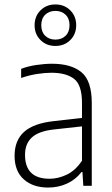

<svg xmlns="http://www.w3.org/2000/svg" viewBox="-20 -835 503 863"><path d="M196.5 8Q128 8 86.8 -29Q45.5 -66 45.5 -134.5Q45.5 -203.5 88 -242Q130.5 -280.5 221 -290.5L348.5 -305V-372.5Q348.5 -453 313 -480.5Q277.5 -508 211 -508Q182 -508 146.5 -502.5Q111 -497 75 -484.5V-525.5Q104.5 -537 142.5 -542.8Q180.5 -548.5 213.5 -548.5Q300 -548.5 346.2 -510.2Q392.5 -472 392.5 -371.5V0H354.5L350.5 -62H346.5Q320.5 -28 281.5 -10Q242.5 8 196.5 8ZM92.5 -139Q92.5 -31.5 203 -31.5Q240.5 -31.5 279.2 -49.5Q318 -67.5 348.5 -112.5V-267L221.5 -253Q154 -245.5 123.2 -217.2Q92.5 -189 92.5 -139ZM229 -628.5Q188.5 -628.5 162 -655Q135.5 -681.5 135.5 -721.5Q135.5 -762 162 -788.5Q188.5 -815 229 -815Q269.5 -815 296 -788.5Q322.5 -762 322.5 -721.5Q322.5 -681.5 296 -655Q269.5 -628.5 229 -628.5ZM229 -657Q257 -657 274.8 -674.2Q292.5 -691.5 292.5 -721.5Q292.5 -751.5 274.8 -768.8Q257 -786 229 -786Q201 -786 183.2 -768.8Q165.5 -751.5 165.5 -721.5Q165.5 -691.5 183.2 -674.2Q201 -657 229 -657Z"/></svg>

Font: Encode Sans SmCnd XLt
Style: Regular
Weight: 200
Width: 4
Designer: Multiple Designers
Foundry: Impallari Type
Version: Version 3.002; ttfautohint (v1.8.3) -l 8 -r 50 -G 200 -x 14 